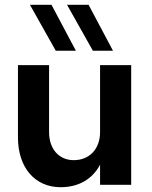

<svg xmlns="http://www.w3.org/2000/svg" viewBox="-20 -772 633 802"><path d="M185 -220V-500H55V-198C55 -72 126 10 233 10C309 10 366 -24 398 -84V0H528V-500H398V-220C398 -150 354 -103 288 -103C226 -103 185 -150 185 -220ZM297 -560 195 -752H105L213 -560ZM452 -560 350 -752H260L368 -560Z"/></svg>

Font: Goli SemiBold
Style: Regular
Weight: 600
Designer: jaikishan Patel
Foundry: MagicType
Version: Version 1.000;Glyphs 3.2 (3242)